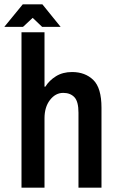

<svg xmlns="http://www.w3.org/2000/svg" viewBox="-43 -873 549 893"><path d="M57 0V-723H164V-470H168Q186 -499 217.5 -518.5Q249 -538 292 -538Q353 -538 391 -501Q429 -464 429 -372V0H322V-349Q322 -401 303 -421Q284 -441 251 -441Q215 -441 189.5 -408Q164 -375 164 -323V0ZM-23 -748 63 -853H154L239 -748H153L109 -790L64 -748Z"/></svg>

Font: Archivo Narrow SemiBold
Style: Regular
Weight: 600
Designer: Hector Gatti
Foundry: Omnibus-Type
Version: Version 3.002